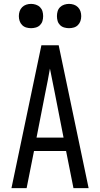

<svg xmlns="http://www.w3.org/2000/svg" viewBox="-20 -968 515 988"><path d="M39 0 193 -735H282L436 0H358L320 -191H155L117 0ZM307 -260 262 -490Q256 -521 249.5 -552.5Q243 -584 237 -615Q232 -584 225.5 -552.5Q219 -521 213 -490L168 -260ZM335 -823Q323 -823 310.5 -826.5Q298 -830 289 -839Q280 -848 276.5 -860Q273 -872 273 -885Q273 -898 276.5 -910Q280 -922 289 -931Q298 -940 310.5 -944Q323 -948 335 -948Q348 -948 360 -944Q372 -940 381 -931Q390 -922 394 -910Q398 -898 398 -885Q398 -872 394 -860Q390 -848 381 -839Q372 -830 360 -826.5Q348 -823 335 -823ZM140 -823Q127 -823 115 -826.5Q103 -830 94 -839Q85 -848 81 -860Q77 -872 77 -885Q77 -898 81 -910Q85 -922 94 -931Q103 -940 115 -944Q127 -948 140 -948Q152 -948 164.5 -944Q177 -940 186 -931Q195 -922 198.5 -910Q202 -898 202 -885Q202 -872 198.5 -860Q195 -848 186 -839Q177 -830 164.5 -826.5Q152 -823 140 -823Z"/></svg>

Font: Iosevka QP
Style: Regular
Weight: 400
Designer: Belleve Invis
Foundry: Belleve Invis
Version: Version 20.0.0; ttfautohint (v1.8.4)